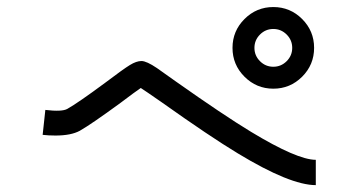

<svg xmlns="http://www.w3.org/2000/svg" viewBox="-20 -705 1040 556"><path d="M855 -649.9Q889.6 -615.2 889.6 -566.4Q889.6 -517.6 855 -482.9Q820.3 -448.2 771.5 -448.2Q722.7 -448.2 688 -482.9Q653.3 -517.6 653.3 -566.4Q653.3 -615.2 688 -649.9Q722.7 -684.6 771.5 -684.6Q820.3 -684.6 855 -649.9ZM732.9 -605Q716.8 -588.9 716.8 -566.4Q716.8 -543.9 732.9 -527.8Q749 -511.7 771.5 -511.7Q793.9 -511.7 810.1 -527.8Q826.2 -543.9 826.2 -566.4Q826.2 -588.9 810.1 -605Q793.9 -621.1 771.5 -621.1Q749 -621.1 732.9 -605ZM434.6 -507.8Q448.2 -498 488.3 -469.7Q627.9 -371.1 707 -323.2Q840.8 -242.2 894.5 -242.2V-168.9Q820.3 -168.9 668.9 -260.7Q587.9 -309.6 446.3 -410.2Q401.4 -441.4 387.7 -450.2Q373 -440.4 329.1 -407.2Q245.1 -345.7 210.9 -326.2Q185.5 -312.5 140.6 -312.5Q120.1 -312.5 103.5 -314.5L107.4 -350.6L111.3 -386.7Q159.2 -380.9 174.8 -389.6Q206.1 -407.2 285.2 -465.8Q336.9 -504.9 356 -516.6Q375 -528.3 389.6 -528.3Q404.3 -528.3 434.6 -507.8Z"/></svg>

Font: irohakakuC Regular
Style: Regular
Weight: 400
Designer: [Source Han Sans]
Ryoko NISHIZUKA Ë•øÂ°öÊ∂ºÂ≠ê (kana & ideographs); Paul D. Hunt (Latin, Greek & Cyrillic); Wenlong ZHAN
Version: Version 1.001.20160904